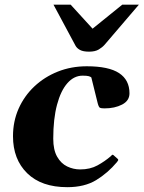

<svg xmlns="http://www.w3.org/2000/svg" viewBox="-20 -774 604 808"><path d="M345.2 -495.1Q437.5 -495.1 481.2 -466.3Q524.9 -437.5 524.9 -381.3Q524.9 -350.1 493.9 -334Q462.9 -317.9 420.4 -317.9Q406.2 -317.9 400.9 -320.3Q395.5 -322.8 391.1 -339.8L364.3 -448.2Q360.8 -451.2 353.5 -453.4Q346.2 -455.6 327.6 -455.6Q291.5 -455.6 263.7 -424.1Q235.8 -392.6 220 -333.3Q204.1 -273.9 204.1 -190.4Q204.1 -143.1 220.5 -114.5Q236.8 -85.9 262.7 -73.5Q288.6 -61 317.4 -61Q359.4 -61 390.4 -78.1Q421.4 -95.2 446.3 -116.7Q448.7 -119.6 451.2 -121.8Q453.6 -124 457 -121.6L475.1 -105.5Q477.5 -103.5 477.5 -101.1Q477.5 -98.6 475.3 -96.4Q473.1 -94.2 472.2 -91.8Q433.6 -45.9 384.8 -16.1Q335.9 13.7 263.2 13.7Q154.3 13.7 94.5 -44.9Q34.7 -103.5 34.7 -200.7Q34.7 -263.2 58.3 -316.7Q82 -370.1 124.5 -410.2Q167 -450.2 223.4 -472.7Q279.8 -495.1 345.2 -495.1ZM355 -556.6Q330.1 -556.6 316.9 -563.7Q303.7 -570.8 297.9 -581.5L205.1 -754.4H277.3L369.6 -653.3L494.6 -754.4H564.5L420.4 -585.9Q410.6 -574.7 395.5 -565.7Q380.4 -556.6 355 -556.6Z"/></svg>

Font: Gelasio
Style: Bold Italic
Weight: 700
Italic angle: -8.5°
Designer: Eben Sorkin
Foundry: Eben Sorkin
Version: Version 1.008